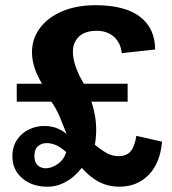

<svg xmlns="http://www.w3.org/2000/svg" viewBox="-20 -704 657 733"><path d="M160.6 8.8Q102.1 8.8 64.7 -23.7Q27.3 -56.2 27.3 -106.4Q27.3 -144.5 45.2 -170.7Q63 -196.8 90.8 -210Q118.7 -223.1 148.9 -223.1Q197.8 -223.1 234.4 -192.4Q222.7 -222.7 208.7 -256.3Q194.8 -290 175.8 -315.9H43.9V-384.3H140.6Q121.1 -416 111.6 -446Q102.1 -476.1 102.1 -503.9Q102.1 -555.7 132.1 -596.4Q162.1 -637.2 216.8 -660.6Q271.5 -684.1 345.2 -684.1Q457 -684.1 514.4 -640.1Q571.8 -596.2 572.3 -515.1L444.8 -501Q440.9 -540 415.3 -563.2Q389.6 -586.4 349.6 -586.4Q303.7 -586.4 281 -563.7Q258.3 -541 258.3 -507.3Q258.3 -479 270 -446.5Q281.7 -414.1 300.3 -384.3H467.3V-315.9H329.1Q337.9 -290 342.5 -262.9Q347.2 -235.8 347.2 -208Q347.2 -193.8 345.9 -179.7Q344.7 -165.5 342.3 -151.4Q367.7 -130.4 388.4 -119.1Q409.2 -107.9 432.6 -107.9Q462.4 -107.9 478.3 -125.7Q494.1 -143.6 500.5 -185.5L598.6 -163.1Q591.8 -82.5 548.1 -36.9Q504.4 8.8 434.6 8.8Q394.5 8.8 359.9 -8.5Q325.2 -25.9 292 -63Q265.1 -28.3 231.4 -9.8Q197.8 8.8 160.6 8.8ZM154.3 -61.5Q177.2 -61.5 200.7 -78.1Q224.1 -94.7 232.9 -123Q195.8 -157.7 158.2 -157.7Q138.2 -157.7 124.8 -145.8Q111.3 -133.8 111.3 -108.9Q111.3 -84.5 124 -73Q136.7 -61.5 154.3 -61.5Z"/></svg>

Font: Kameron
Style: Bold
Weight: 700
Designer: Vernon Adams
Foundry: Vernon Adams
Version: Version 1.100